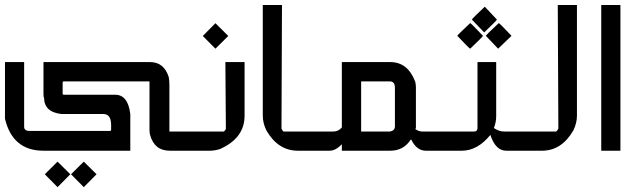

<svg xmlns="http://www.w3.org/2000/svg" viewBox="-20 -606 2563 772"><path d="M0 -356.4H77.1V-96.2Q77.1 -79.6 98.6 -79.6H421.9Q426.8 -79.6 426.8 -84.5V-103Q426.8 -147.5 396 -147.5H227.5Q157.2 -155.3 157.2 -213.4Q154.8 -213.4 154.8 -229.5V-356.4H583.5Q639.6 -356.4 658.7 -295.4Q661.1 -280.3 661.1 -264.6V-77.1H765.1V0H663.1Q600.6 0 583.5 -63.5Q581.1 -72.3 581.1 -84.5V-278.8H236.8Q231.9 -278.3 231.9 -273.9V-229.5Q232.4 -225.1 236.8 -225.1H442.9Q494.6 -225.1 503.9 -147.5V0H154.8Q30.3 0 0 -128.9ZM211.4 146.5 160.2 94.7 211.4 43.9 262.7 94.7ZM316.9 146.5 265.6 94.7 316.9 43.9 368.2 94.7Z M886.2 -356.4H963.4V-140.6Q963.4 -50.8 864.7 -6.8Q843.3 0 825.2 0H740.7V-77.1H878.9Q882.3 -77.1 888.2 -86.9ZM846.2 -410.2 795.4 -461.4 846.2 -512.7 897.9 -461.4Z M1036.6 -585.9H1113.8L1111.8 -88.9Q1116.2 -78.6 1121.1 -77.1H1233.4V0H1177.2Q1098.1 0 1050.8 -82Q1036.6 -111.8 1036.6 -140.6Z M1354.5 -356.4H1549.3Q1620.1 -356.4 1649.9 -276.4Q1652.3 -263.7 1652.3 -255.4V-91.3L1649.9 -86.9Q1664.1 -77.1 1678.2 -77.1H1778.8V0H1692.4Q1655.3 0 1633.8 -44.4H1631.3Q1602.5 0 1549.3 0H1354.5V-25.9Q1329.1 0 1305.7 0H1209V-77.1H1319.3Q1341.3 -77.1 1354.5 -93.8ZM1432.1 -278.8V-77.1H1546.9Q1567.9 -80.1 1567.9 -98.1V-252.9Q1567.9 -278.8 1546.9 -278.8Z M1929.2 -579.1 1978 -527.3Q1978 -524.4 1926.8 -475.6L1877.4 -527.3Q1877.4 -530.3 1929.2 -579.1ZM1870.6 -513.2Q1873.5 -513.2 1921.9 -461.9Q1921.9 -459 1870.6 -410.2Q1867.7 -410.2 1818.8 -461.9Q1818.8 -464.8 1870.6 -513.2ZM1985.4 -513.2Q1988.3 -513.2 2036.6 -461.9L1982.9 -410.2L1933.6 -461.9Q1933.6 -464.8 1985.4 -513.2ZM1899.9 -356.4H1975.1V-138.2Q1975.1 -114.7 1965.8 -91.3Q1985.8 -77.1 2007.8 -77.1H2101.6V0H2015.1Q1972.7 0 1951.7 -63.5Q1899.9 0 1836.9 0H1754.4V-77.1H1886.2Q1899.9 -77.1 1899.9 -91.3Z M2299.8 -585.9V-140.6Q2299.8 -111.8 2285.6 -82Q2238.3 0 2159.2 0H2077.1V-77.1H2215.3Q2220.2 -78.6 2225.1 -88.9L2222.7 -585.9Z M2397.5 -585.9H2474.6V0H2397.5Z"/></svg>

Font: Kadhim
Style: Regular
Weight: 400
Designer: Developer/ Husham Jawad
Version: Version 1.00;December 29, 2020;FontCreator 13.0.0.2683 32-bi